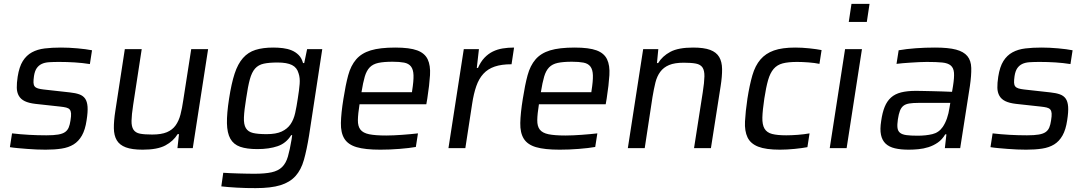

<svg xmlns="http://www.w3.org/2000/svg" viewBox="-20 -763 5590 989"><path d="M215 8Q193 8 168.5 7Q144 6 119.5 4Q95 2 72 0Q49 -2 31 -5L42 -76Q85 -71 129.5 -68.5Q174 -66 219 -66Q257 -66 280 -70Q303 -74 315.5 -83Q328 -92 334 -106.5Q340 -121 343 -142Q347 -166 346 -179Q345 -192 339 -199Q333 -206 321 -209Q309 -212 290 -214L162 -228Q128 -232 107.5 -242Q87 -252 77 -269.5Q67 -287 66.5 -311Q66 -335 71 -368Q79 -419 97.5 -448.5Q116 -478 144.5 -493.5Q173 -509 210.5 -513.5Q248 -518 294 -518Q334 -518 379 -514Q424 -510 454 -504L443 -433Q405 -439 365 -441.5Q325 -444 284 -444Q255 -444 232.5 -442.5Q210 -441 194.5 -433.5Q179 -426 169 -411.5Q159 -397 155 -371Q152 -350 152.5 -337.5Q153 -325 158.5 -318Q164 -311 175.5 -307.5Q187 -304 205 -302L340 -287Q369 -284 388.5 -277Q408 -270 418.5 -255Q429 -240 431 -213.5Q433 -187 426 -143Q419 -95 402 -65Q385 -35 359 -19Q333 -3 297 2.5Q261 8 215 8Z M894 0 902 -72H895Q873 -36 832 -14Q791 8 715 8Q660 8 628 -4Q596 -16 581.5 -40.5Q567 -65 566.5 -102.5Q566 -140 574 -191L623 -510H710L666 -223Q658 -171 657.5 -141Q657 -111 667.5 -95Q678 -79 701 -74.5Q724 -70 764 -70Q811 -70 839.5 -82Q868 -94 884.5 -117Q901 -140 909.5 -172.5Q918 -205 924 -247L965 -510H1052L973 0Z M1297 206Q1273 206 1248 205.5Q1223 205 1199.5 203.5Q1176 202 1155.5 200.5Q1135 199 1120 197L1130 127Q1147 128 1167.5 129Q1188 130 1209 130.5Q1230 131 1250.5 131.5Q1271 132 1289 132Q1345 132 1379 124.5Q1413 117 1433 97.5Q1453 78 1463 43.5Q1473 9 1482 -45L1485 -67H1480Q1454 -25 1410 -10Q1366 5 1306 5Q1251 5 1217 -7Q1183 -19 1166.5 -48.5Q1150 -78 1149 -128Q1148 -178 1160 -255Q1172 -333 1188.5 -383.5Q1205 -434 1231.5 -464Q1258 -494 1296 -506Q1334 -518 1388 -518Q1413 -518 1437.5 -515Q1462 -512 1482.5 -503.5Q1503 -495 1518.5 -479.5Q1534 -464 1541 -438H1547L1562 -510H1640L1572 -65Q1560 9 1545.5 60.5Q1531 112 1502 144Q1473 176 1424.5 191Q1376 206 1297 206ZM1353 -72Q1402 -72 1431 -85.5Q1460 -99 1476.5 -123Q1493 -147 1500.5 -181Q1508 -215 1514 -256Q1521 -299 1523.5 -330.5Q1526 -362 1518 -385Q1510 -415 1484 -428Q1458 -441 1410 -441Q1366 -441 1338.5 -435Q1311 -429 1294 -410Q1277 -391 1267 -354.5Q1257 -318 1248 -256Q1238 -195 1236.5 -158.5Q1235 -122 1246.5 -103Q1258 -84 1283.5 -78Q1309 -72 1353 -72Z M1939 8Q1861 8 1817 -5Q1773 -18 1754 -48.5Q1735 -79 1736 -129.5Q1737 -180 1749 -254Q1760 -325 1773.5 -375Q1787 -425 1814.5 -457Q1842 -489 1889.5 -503.5Q1937 -518 2016 -518Q2090 -518 2129 -503.5Q2168 -489 2183 -457.5Q2198 -426 2195 -376Q2192 -326 2181 -255L2176 -226H1832Q1824 -176 1823.5 -144.5Q1823 -113 1836.5 -95.5Q1850 -78 1881.5 -71.5Q1913 -65 1970 -65Q1988 -65 2009 -66Q2030 -67 2051.5 -68.5Q2073 -70 2094 -72Q2115 -74 2133 -76L2122 -6Q2106 -3 2084 -0.5Q2062 2 2037.5 4Q2013 6 1988 7Q1963 8 1939 8ZM2102 -288 2103 -296Q2111 -346 2110 -375.5Q2109 -405 2097 -420.5Q2085 -436 2061.5 -440.5Q2038 -445 2002 -445Q1957 -445 1929 -439Q1901 -433 1884.5 -416Q1868 -399 1859 -368.5Q1850 -338 1842 -288Z M2290 0 2369 -510H2447L2436 -413H2442Q2456 -445 2475.5 -465.5Q2495 -486 2518.5 -497.5Q2542 -509 2569.5 -513.5Q2597 -518 2628 -518L2615 -432Q2563 -432 2528 -420Q2493 -408 2470 -383Q2447 -358 2433.5 -319.5Q2420 -281 2412 -228L2377 0Z M2863 8Q2785 8 2741 -5Q2697 -18 2678 -48.5Q2659 -79 2660 -129.5Q2661 -180 2673 -254Q2684 -325 2697.5 -375Q2711 -425 2738.5 -457Q2766 -489 2813.5 -503.5Q2861 -518 2940 -518Q3014 -518 3053 -503.5Q3092 -489 3107 -457.5Q3122 -426 3119 -376Q3116 -326 3105 -255L3100 -226H2756Q2748 -176 2747.5 -144.5Q2747 -113 2760.5 -95.5Q2774 -78 2805.5 -71.5Q2837 -65 2894 -65Q2912 -65 2933 -66Q2954 -67 2975.5 -68.5Q2997 -70 3018 -72Q3039 -74 3057 -76L3046 -6Q3030 -3 3008 -0.5Q2986 2 2961.5 4Q2937 6 2912 7Q2887 8 2863 8ZM3026 -288 3027 -296Q3035 -346 3034 -375.5Q3033 -405 3021 -420.5Q3009 -436 2985.5 -440.5Q2962 -445 2926 -445Q2881 -445 2853 -439Q2825 -433 2808.5 -416Q2792 -399 2783 -368.5Q2774 -338 2766 -288Z M3555 0 3600 -288Q3608 -339 3608.5 -369.5Q3609 -400 3598.5 -415.5Q3588 -431 3564.5 -435.5Q3541 -440 3502 -440Q3455 -440 3426.5 -428Q3398 -416 3381 -393Q3364 -370 3356 -337.5Q3348 -305 3341 -263L3301 0H3214L3293 -510H3371L3364 -438H3370Q3392 -474 3433 -496Q3474 -518 3550 -518Q3606 -518 3638 -506Q3670 -494 3684.5 -469.5Q3699 -445 3699.5 -407.5Q3700 -370 3692 -319L3642 0Z M4139 -5Q4113 0 4073 4Q4033 8 3997 8Q3925 8 3885.5 -7.5Q3846 -23 3830.5 -55.5Q3815 -88 3817.5 -137.5Q3820 -187 3830 -255Q3841 -325 3855.5 -375Q3870 -425 3897 -456.5Q3924 -488 3966.5 -503Q4009 -518 4076 -518Q4111 -518 4149 -514Q4187 -510 4212 -505L4201 -434Q4178 -439 4145.5 -441.5Q4113 -444 4086 -444Q4040 -444 4011.5 -436.5Q3983 -429 3965 -408Q3947 -387 3936.5 -350.5Q3926 -314 3917 -255Q3908 -195 3907 -158Q3906 -121 3918 -100.5Q3930 -80 3957 -73Q3984 -66 4030 -66Q4057 -66 4089.5 -68.5Q4122 -71 4150 -76Z M4352 -650 4366 -743H4459L4445 -650ZM4254 0 4333 -510H4420L4341 0Z M4661 8Q4620 8 4590 1Q4560 -6 4542 -23Q4524 -40 4518 -68.5Q4512 -97 4519 -140Q4525 -183 4537 -212.5Q4549 -242 4569.5 -260.5Q4590 -279 4621.5 -287Q4653 -295 4698 -295Q4709 -295 4730.5 -294.5Q4752 -294 4778.5 -293.5Q4805 -293 4832.5 -292Q4860 -291 4884 -290L4889 -320Q4896 -364 4894 -388.5Q4892 -413 4877.5 -425.5Q4863 -438 4833.5 -441Q4804 -444 4754 -444Q4737 -444 4715.5 -443Q4694 -442 4672 -440.5Q4650 -439 4630.5 -437.5Q4611 -436 4598 -434L4609 -504Q4649 -511 4697 -514.5Q4745 -518 4796 -518Q4865 -518 4904.5 -507.5Q4944 -497 4963 -474Q4982 -451 4983 -413Q4984 -375 4976 -320L4926 0H4847L4855 -71H4849Q4833 -44 4810.5 -28.5Q4788 -13 4762.5 -5Q4737 3 4711 5.5Q4685 8 4661 8ZM4707 -64Q4749 -64 4782.5 -72Q4816 -80 4836 -109Q4862 -147 4871 -209L4875 -233H4711Q4683 -233 4664 -230Q4645 -227 4633.5 -218Q4622 -209 4615.5 -192Q4609 -175 4605 -148Q4601 -121 4603 -104.5Q4605 -88 4616 -79Q4627 -70 4649 -67Q4671 -64 4707 -64Z M5266 8Q5244 8 5219.5 7Q5195 6 5170.5 4Q5146 2 5123 0Q5100 -2 5082 -5L5093 -76Q5136 -71 5180.5 -68.5Q5225 -66 5270 -66Q5308 -66 5331 -70Q5354 -74 5366.5 -83Q5379 -92 5385 -106.5Q5391 -121 5394 -142Q5398 -166 5397 -179Q5396 -192 5390 -199Q5384 -206 5372 -209Q5360 -212 5341 -214L5213 -228Q5179 -232 5158.5 -242Q5138 -252 5128 -269.5Q5118 -287 5117.5 -311Q5117 -335 5122 -368Q5130 -419 5148.5 -448.5Q5167 -478 5195.5 -493.5Q5224 -509 5261.5 -513.5Q5299 -518 5345 -518Q5385 -518 5430 -514Q5475 -510 5505 -504L5494 -433Q5456 -439 5416 -441.5Q5376 -444 5335 -444Q5306 -444 5283.5 -442.5Q5261 -441 5245.5 -433.5Q5230 -426 5220 -411.5Q5210 -397 5206 -371Q5203 -350 5203.5 -337.5Q5204 -325 5209.5 -318Q5215 -311 5226.5 -307.5Q5238 -304 5256 -302L5391 -287Q5420 -284 5439.5 -277Q5459 -270 5469.5 -255Q5480 -240 5482 -213.5Q5484 -187 5477 -143Q5470 -95 5453 -65Q5436 -35 5410 -19Q5384 -3 5348 2.5Q5312 8 5266 8Z"/></svg>

Font: Azeri Sans
Style: Italic
Weight: 400
Designer: Hector Gatti & Omnibus-Type (original fonts) / Cristiano Sobral (main changes and remastering)
Foundry: Omnibus-Type
Version: Version 0.07;August 21, 2020;FontCreator 13.0.0.2681 64-bit;